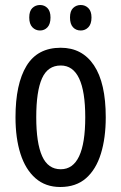

<svg xmlns="http://www.w3.org/2000/svg" viewBox="-20 -738 485 768"><path d="M403 -269Q403 -186 383.5 -123Q364 -60 324 -25Q284 10 221 10Q162 10 122 -25Q82 -60 62 -122.5Q42 -185 42 -269Q42 -402 86 -474.5Q130 -547 223 -547Q309 -547 356 -476.5Q403 -406 403 -269ZM125 -269Q125 -166 148.5 -113.5Q172 -61 223 -61Q321 -61 321 -269Q321 -476 223 -476Q171 -476 148 -424.5Q125 -373 125 -269ZM97 -668Q97 -694 109.5 -706Q122 -718 140 -718Q158 -718 170 -705.5Q182 -693 182 -668Q182 -642 170 -629Q158 -616 140 -616Q122 -616 109.5 -629Q97 -642 97 -668ZM260 -668Q260 -694 272.5 -706Q285 -718 303 -718Q321 -718 333.5 -705.5Q346 -693 346 -668Q346 -642 333.5 -629Q321 -616 303 -616Q284 -616 272 -629Q260 -642 260 -668Z"/></svg>

Font: Noto Sans Lao ExtraCondensed
Style: Regular
Weight: 400
Width: 2
Designer: Monotype Design Team
Foundry: Monotype Imaging Inc.
Version: Version 2.004; ttfautohint (v1.8.4.7-5d5b)